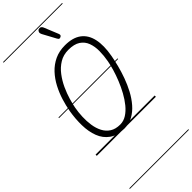

<svg xmlns="http://www.w3.org/2000/svg" viewBox="-506 -1284 1775 1775"><g transform="rotate(-45 381.0 -397.0)"><path d="M354.5 2.5Q262.5 2.5 206.8 -37.5Q151 -77.5 125.2 -145Q99.5 -212.5 97.8 -296.8Q96 -381 111 -469.5Q121.5 -529.5 141.5 -594Q161.5 -658.5 193 -718.5Q224.5 -778.5 269.2 -826.5Q314 -874.5 373.5 -902.8Q433 -931 509 -931Q610.5 -931 669.8 -886.8Q729 -842.5 747.2 -758.8Q765.5 -675 744 -556.5Q735.5 -508.5 720.5 -449.2Q705.5 -390 682.8 -327Q660 -264 628.8 -205.2Q597.5 -146.5 557 -99.8Q516.5 -53 466.2 -25.2Q416 2.5 354.5 2.5ZM353.5 -51Q397.5 -51 437 -76Q476.5 -101 511 -143.2Q545.5 -185.5 574.2 -237.8Q603 -290 625.5 -345.8Q648 -401.5 663.2 -453.2Q678.5 -505 685.5 -545.5Q697 -608 697.5 -667.5Q698 -727 680.2 -774.8Q662.5 -822.5 619.8 -850.8Q577 -879 502 -879Q436.5 -879 385.8 -848Q335 -817 297.2 -767.2Q259.5 -717.5 233.2 -660.2Q207 -603 191.2 -549Q175.5 -495 168.5 -457Q159 -405.5 156.8 -349Q154.5 -292.5 162.5 -239.5Q170.5 -186.5 192.5 -144Q214.5 -101.5 253.8 -76.2Q293 -51 353.5 -51ZM354.5 2.5Q262.5 2.5 206.8 -37.5Q151 -77.5 125.2 -145Q99.5 -212.5 97.8 -296.8Q96 -381 111 -469.5Q121.5 -529.5 141.5 -594Q161.5 -658.5 193 -718.5Q224.5 -778.5 269.2 -826.5Q314 -874.5 373.5 -902.8Q433 -931 509 -931Q610.5 -931 669.8 -886.8Q729 -842.5 747.2 -758.8Q765.5 -675 744 -556.5Q735.5 -508.5 720.5 -449.2Q705.5 -390 682.8 -327Q660 -264 628.8 -205.2Q597.5 -146.5 557 -99.8Q516.5 -53 466.2 -25.2Q416 2.5 354.5 2.5ZM353.5 -51Q397.5 -51 437 -76Q476.5 -101 511 -143.2Q545.5 -185.5 574.2 -237.8Q603 -290 625.5 -345.8Q648 -401.5 663.2 -453.2Q678.5 -505 685.5 -545.5Q697 -608 697.5 -667.5Q698 -727 680.2 -774.8Q662.5 -822.5 619.8 -850.8Q577 -879 502 -879Q436.5 -879 385.8 -848Q335 -817 297.2 -767.2Q259.5 -717.5 233.2 -660.2Q207 -603 191.2 -549Q175.5 -495 168.5 -457Q159 -405.5 156.8 -349Q154.5 -292.5 162.5 -239.5Q170.5 -186.5 192.5 -144Q214.5 -101.5 253.8 -76.2Q293 -51 353.5 -51ZM535 -1014.5Q527 -1010 518.5 -1010.2Q510 -1010.5 501.5 -1026L432 -1154.5Q420.5 -1176.5 426.8 -1190.2Q433 -1204 444.5 -1207.5Q459.5 -1212 470.5 -1205.5Q481.5 -1199 486.5 -1185.5L543.5 -1046Q549 -1032 545.8 -1025.2Q542.5 -1018.5 535 -1014.5ZM-5 424.5H767.5V432.5H-5ZM-5 -16H767.5V0H-5ZM-5 -501.5H767.5V-493.5H-5ZM-5 -1226H767.5V-1218H-5Z"/></g></svg>

Font: Edu AU VIC WA NT Guides
Style: Regular
Weight: 400
Designer: Tina and Corey Anderson, Eben Sorkin, Mirko Velimirovic
Foundry: Google for Education
Version: Version 1.001